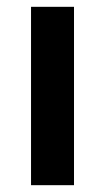

<svg xmlns="http://www.w3.org/2000/svg" viewBox="-20 -543 309 563"><path d="M71 0V-523H197V0Z"/></svg>

Font: Bricolage Grotesque 10pt SemiBold
Style: Regular
Weight: 600
Designer: Mathieu Triay
Foundry: Atelier Triay
Version: Version 1.000; ttfautohint (v1.8.4.7-5d5b);gftools[0.9.29]